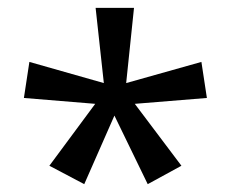

<svg xmlns="http://www.w3.org/2000/svg" viewBox="-20 -780 591 490"><path d="M322 -760 302 -568 494 -622 508 -530 324 -515 443 -357 357 -310 272 -485 195 -310 106 -357 223 -515 41 -530 55 -622 245 -568 224 -760Z"/></svg>

Font: Noto Sans Kharoshthi
Style: Regular
Weight: 400
Designer: Monotype Design Team
Foundry: Monotype Imaging Inc.
Version: Version 2.004; ttfautohint (v1.8.4.7-5d5b)